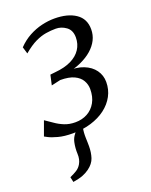

<svg xmlns="http://www.w3.org/2000/svg" viewBox="-150 -647 760 966"><g transform="rotate(-20 230.5 -164.0)"><path d="M72 238.5 66 211Q88.5 201 103.8 191.2Q119 181.5 128.5 165Q141.5 143 140 112.5Q138.5 82 145 51.5Q149.5 30.5 163.5 13Q177.5 -4.5 185.5 -15.5L236 -48.5Q216 -26 210.8 -2.8Q205.5 20.5 206.5 52.5Q207 63.5 207.2 74.5Q207.5 85.5 207.5 95.5Q207.5 129.5 198.5 157.2Q189.5 185 160 206.5Q144 218 124.8 225.5Q105.5 233 72 238.5ZM154.5 8Q108 8 76 -0.8Q44 -9.5 27.5 -18.2Q11 -27 11 -27L39 -104Q59 -91 80 -76Q101 -61 126.8 -50.5Q152.5 -40 185 -40Q221 -40 249.5 -55.5Q278 -71 294.8 -100.8Q311.5 -130.5 311.5 -172Q311.5 -196.5 299.2 -218Q287 -239.5 259.2 -252.8Q231.5 -266 185 -266L136 -255L148 -308.5L174.5 -311.5Q226 -316 261 -333Q296 -350 314.2 -377.8Q332.5 -405.5 332.5 -441Q332.5 -479.5 307 -498Q281.5 -516.5 252 -516.5Q226 -516.5 199.2 -512.2Q172.5 -508 142.5 -493.8Q112.5 -479.5 75.5 -448.5L64.5 -485Q93 -514.5 126.2 -532.5Q159.5 -550.5 194.5 -558.8Q229.5 -567 262 -567Q333.5 -567 376.2 -538.2Q419 -509.5 419 -453Q419 -422.5 405.8 -396.2Q392.5 -370 368 -348.5Q343.5 -327 309 -311.2Q274.5 -295.5 232.5 -286.5L230.5 -295.5Q283.5 -300 321.2 -285Q359 -270 379.2 -241.8Q399.5 -213.5 399.5 -178Q399.5 -137.5 381.2 -103.5Q363 -69.5 330 -44.5Q297 -19.5 252.2 -5.8Q207.5 8 154.5 8Z"/></g></svg>

Font: Merriweather Light
Style: Italic
Weight: 300
Italic angle: -7.8°
Designer: Eben Sorkin
Foundry: Eben Sorkin
Version: Version 2.101